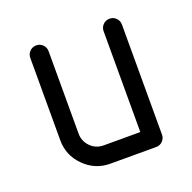

<svg xmlns="http://www.w3.org/2000/svg" viewBox="-84 -496 579 579"><g transform="rotate(-20 206.0 -206.0)"><path d="M117.6 -117.6Q117.6 -93.5 134.7 -76.2Q151.8 -58.8 176.5 -58.8H294.1V-382.4Q294.1 -394.7 302.6 -403.2Q311.2 -411.8 323.5 -411.8Q335.9 -411.8 344.4 -403.2Q352.9 -394.7 352.9 -382.4V-29.4Q352.9 -17.1 344.4 -8.5Q335.9 0 323.5 0H176.5Q128.2 0 93.5 -34.7Q58.8 -69.4 58.8 -117.6V-382.4Q58.8 -394.7 67.4 -403.2Q75.9 -411.8 88.2 -411.8Q100.6 -411.8 109.1 -403.2Q117.6 -394.7 117.6 -382.4Z"/></g></svg>

Font: OpenGost Type B TT
Style: Regular
Weight: 400
Version: Version 0.3